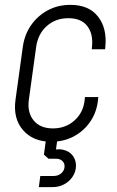

<svg xmlns="http://www.w3.org/2000/svg" viewBox="-20 -572 480 791"><path d="M385 -172 384 -162Q379 -111.5 352.8 -72.2Q326.5 -33 284.8 -10.5Q243 12 191.5 12Q116.5 12 74.8 -36Q33 -84 44 -162L74 -379Q81 -429.5 108.2 -468.5Q135.5 -507.5 177.2 -529.8Q219 -552 270 -552Q346 -552 383.8 -503.8Q421.5 -455.5 414 -379L413 -369H358L359 -379Q364.5 -432.5 339.5 -464.8Q314.5 -497 262 -497Q209 -497 172.8 -464.8Q136.5 -432.5 129 -379L99 -162Q91.5 -109 118.5 -76Q145.5 -43 198 -43Q250.5 -43 287.2 -76Q324 -109 329 -162L330 -172ZM140 199 146 153H201Q220.5 153 233.2 141.2Q246 129.5 246 113Q246 99.5 236.5 90.8Q227 82 211 82H180L161 65L172 -17H219L209 55L175 52Q213 39 239.2 44.8Q265.5 50.5 279.2 68.5Q293 86.5 293 110.5Q293 134 280.2 154.2Q267.5 174.5 245.2 186.8Q223 199 195 199Z"/></svg>

Font: Mohave Light
Style: Italic
Weight: 300
Italic angle: -8°
Designer: Gumpita Rahayu
Foundry: Tokotype
Version: Version 2.003